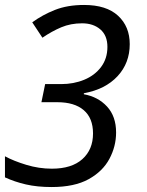

<svg xmlns="http://www.w3.org/2000/svg" viewBox="-23 -744 594 774"><path d="M185 10Q127 10 81.5 -0.5Q36 -11 -3 -29V-114Q32 -95 83 -79.5Q134 -64 186 -64Q266 -64 309 -102.5Q352 -141 352 -206Q352 -268 314.5 -300Q277 -332 208 -332H144L159 -405H224Q274 -405 316.5 -422.5Q359 -440 384.5 -474Q410 -508 410 -555Q410 -601 381.5 -625.5Q353 -650 308 -650Q262 -650 224 -634Q186 -618 148 -592L107 -654Q148 -684 198.5 -704Q249 -724 316 -724Q406 -724 453 -680.5Q500 -637 500 -566Q500 -490 451 -437Q402 -384 315 -368V-364Q372 -354 408.5 -314.5Q445 -275 445 -210Q445 -154 418 -103.5Q391 -53 334 -21.5Q277 10 185 10Z"/></svg>

Font: Noto IKEA Latin
Style: Italic
Weight: 400
Italic angle: -12°
Designer: Monotype Design Team
Foundry: Monotype Imaging Inc.
Version: Version 1.0